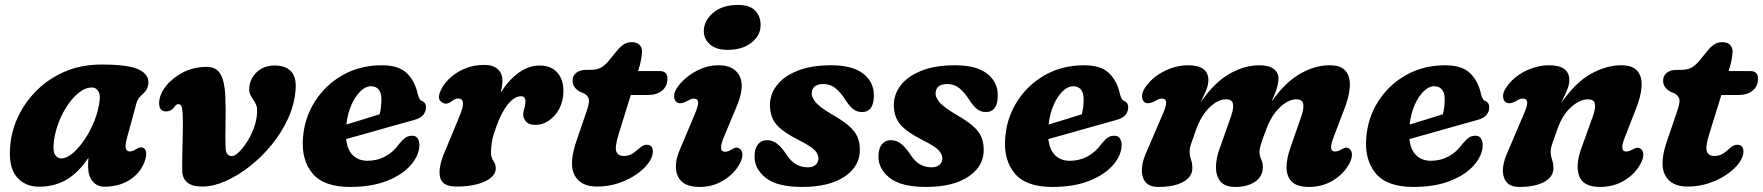

<svg xmlns="http://www.w3.org/2000/svg" viewBox="-20 -744 7144 778"><path d="M493.5 -181Q479.5 -130.5 506.5 -130.5Q515.5 -130.5 521.5 -133.8Q527.5 -137 536 -142Q550.5 -151 562 -144Q570.5 -139.5 572.2 -125.8Q574 -112 565.5 -88Q548.5 -42.5 505.5 -15Q462.5 12.5 403 12.5Q373.5 12.5 355.2 -9.2Q337 -31 337 -70Q337 -88.5 338.5 -105Q298.5 -45 250 -16.2Q201.5 12.5 138.5 12.5Q79 12.5 45.8 -29.5Q12.5 -71.5 22 -160Q28 -219.5 56 -276.8Q84 -334 131.8 -380.5Q179.5 -427 245 -454.8Q310.5 -482.5 391.5 -482.5Q502 -482.5 543.5 -461.8Q585 -441 581 -404.5Q578.5 -384.5 568.8 -373.8Q559 -363 548.2 -353Q537.5 -343 533 -326ZM199 -174Q193 -134 202.5 -118Q212 -102 228 -102Q249.5 -102 274.5 -123Q299.5 -144 322.8 -178.5Q346 -213 362.8 -255Q379.5 -297 384 -339.5Q386.5 -363 377.2 -376.2Q368 -389.5 352 -389.5Q327.5 -389.5 302.8 -371Q278 -352.5 256.2 -321.2Q234.5 -290 219.2 -251.8Q204 -213.5 199 -174Z M718.5 -53.5Q718 -87 719 -128.8Q720 -170.5 720.8 -212.5Q721.5 -254.5 720 -288Q718.5 -308.5 714.5 -315.2Q710.5 -322 702.5 -322Q693.5 -322 685.5 -309.5Q673.5 -292.5 653 -292.5Q622.5 -292.5 625 -332Q627.5 -364 653.5 -396.5Q679.5 -429 722.2 -451Q765 -473 817.5 -473Q856.5 -473 873.2 -444Q890 -415 893 -357.5Q895 -300.5 893.8 -242Q892.5 -183.5 894 -147Q894.5 -111.5 920 -111.5Q931.5 -111.5 948 -127.5Q964.5 -143.5 981 -169.2Q997.5 -195 1008.8 -225.5Q1020 -256 1021.5 -285.5Q1022.5 -304.5 1019.8 -314Q1017 -323.5 1008 -337.5Q1000 -349 994.2 -360.5Q988.5 -372 990 -386.5Q992 -425 1020.5 -451.8Q1049 -478.5 1094 -478.5Q1136 -478.5 1158.5 -455.8Q1181 -433 1178 -385Q1174.5 -324.5 1148.5 -266.5Q1122.5 -208.5 1081.5 -158.2Q1040.5 -108 991.8 -69.8Q943 -31.5 893.2 -9.8Q843.5 12 800 12Q719 12 718.5 -53.5Z M1679.5 -157.5Q1679.5 -116.5 1646.2 -77Q1613 -37.5 1550.2 -12Q1487.5 13.5 1398.5 13.5Q1292 13.5 1246.5 -41Q1201 -95.5 1207.5 -182.5Q1213 -265 1255.5 -332.2Q1298 -399.5 1368.2 -439.5Q1438.5 -479.5 1527.5 -479.5Q1595.5 -479.5 1628.5 -447.5Q1661.5 -415.5 1672.5 -363.5Q1675 -354 1678.8 -346Q1682.5 -338 1687.5 -336Q1695.5 -333.5 1700.8 -327Q1706 -320.5 1706 -309Q1706 -292.5 1695 -278.5Q1684 -264.5 1655 -257Q1620.5 -247.5 1572.5 -234Q1524.5 -220.5 1474.2 -206.2Q1424 -192 1382.5 -180.5Q1387.5 -136.5 1410.2 -114.5Q1433 -92.5 1469.5 -92.5Q1509 -92.5 1542.2 -110.8Q1575.5 -129 1597.5 -161Q1613 -179.5 1624 -186.8Q1635 -194 1650.5 -194Q1665.5 -194 1672.5 -182.8Q1679.5 -171.5 1679.5 -157.5ZM1482.5 -394.5Q1461.5 -394.5 1440.5 -374.2Q1419.5 -354 1404 -319Q1388.5 -284 1383.5 -239.5Q1417 -249.5 1453.5 -260.8Q1490 -272 1518 -281Q1525.5 -306.5 1525.5 -344Q1525.5 -367.5 1514.5 -381Q1503.5 -394.5 1482.5 -394.5Z M1785.5 -324Q1774.5 -324.5 1764.5 -334.8Q1754.5 -345 1761.5 -366.5Q1771 -395.5 1796.8 -421.8Q1822.5 -448 1860 -464.5Q1897.5 -481 1943.5 -481Q1978.5 -481 1997.2 -463.5Q2016 -446 2016 -417Q2016 -406.5 2014 -394.5Q2012 -382.5 2009 -369Q2042.5 -421.5 2082.8 -450Q2123 -478.5 2167 -478.5Q2212 -478.5 2237.5 -450.8Q2263 -423 2263 -375Q2263 -335 2246.5 -304Q2230 -273 2204.2 -255.5Q2178.5 -238 2151 -238Q2122 -238 2111 -252Q2100 -266 2100 -278Q2100 -291 2104.5 -304.2Q2109 -317.5 2109 -333Q2109 -354 2091.5 -354Q2065 -354 2038.8 -322.2Q2012.5 -290.5 1992 -233.5Q1978.5 -197 1974 -173Q1969.5 -149 1969.5 -127Q1969.5 -106 1979.2 -92Q1989 -78 1989 -63Q1989 -29.5 1944.8 -8.8Q1900.5 12 1829 12Q1770.5 12 1762.8 -28Q1755 -68 1783.5 -132L1843 -275.5Q1872 -345 1836.5 -345Q1825 -345 1813.5 -336Q1807.5 -331 1800 -327.2Q1792.5 -323.5 1785.5 -324Z M2349 -364 2327 -374Q2300 -391 2300 -417Q2300 -437 2315 -449Q2330 -461 2355.5 -461H2372.5Q2395 -461 2410.8 -467.8Q2426.5 -474.5 2444.5 -495L2485.5 -545Q2494.5 -555.5 2507.5 -564.2Q2520.5 -573 2540.5 -573Q2560.5 -573 2571 -562.5Q2581.5 -552 2581.5 -536Q2581.5 -508 2567.5 -462L2565.5 -456H2654Q2684.5 -456 2684.5 -424.5Q2684.5 -394.5 2662.8 -376.8Q2641 -359 2604.5 -359H2536L2486.5 -199.5Q2470.5 -147.5 2477.5 -129.8Q2484.5 -112 2507.5 -112Q2525 -112 2538 -118.8Q2551 -125.5 2567.5 -141Q2579.5 -151 2586 -154.2Q2592.5 -157.5 2601 -157.5Q2625.5 -157.5 2625.5 -129Q2625.5 -108.5 2608 -84Q2590.5 -59.5 2559.2 -37.8Q2528 -16 2486.8 -2Q2445.5 12 2398.5 12Q2332 12 2307.5 -35.5Q2283 -83 2319.5 -183.5L2354.5 -286Q2367 -320 2366.5 -336.8Q2366 -353.5 2349 -364Z M2929 -542Q2881 -542 2856 -564.8Q2831 -587.5 2832 -620.5Q2833 -661 2870.2 -692.5Q2907.5 -724 2971 -724Q3019 -724 3041 -700Q3063 -676 3062 -640Q3061 -599.5 3024.5 -570.8Q2988 -542 2929 -542ZM2913 -188Q2888 -129 2918.5 -129Q2929.5 -129 2947 -139.5Q2955.5 -145 2963.2 -145.8Q2971 -146.5 2979 -140Q2988 -133 2988.2 -117.2Q2988.5 -101.5 2977 -80Q2954.5 -39 2911.2 -12.8Q2868 13.5 2814.5 13.5Q2745.5 13.5 2726.2 -30.8Q2707 -75 2737 -143L2794 -278Q2810.5 -317 2808.8 -330.8Q2807 -344.5 2791.5 -344.5Q2784.5 -344.5 2777.2 -341.2Q2770 -338 2760.5 -332.5Q2737 -320.5 2722.5 -329.5Q2712 -337 2711.5 -353.5Q2711 -370 2724 -389Q2748.5 -425.5 2794.8 -452.5Q2841 -479.5 2892 -479.5Q2955 -479.5 2977 -435.5Q2999 -391.5 2964.5 -311.5Z M3253.5 -66Q3274 -66 3285.2 -76.5Q3296.5 -87 3296.5 -102.5Q3295.5 -121 3280.2 -136.5Q3265 -152 3214.5 -177.5Q3154 -208 3127.8 -237.5Q3101.5 -267 3100 -313.5Q3098.5 -359.5 3126.8 -397Q3155 -434.5 3210.8 -457Q3266.5 -479.5 3348 -479.5Q3434 -479.5 3477.5 -445.8Q3521 -412 3521 -357.5Q3521 -290 3472.5 -290Q3454 -290 3438.8 -300.8Q3423.5 -311.5 3405.5 -339.5Q3386.5 -369.5 3365.5 -386.5Q3344.5 -403.5 3317 -403.5Q3269 -403.5 3269 -363.5Q3270 -347 3286.2 -328.2Q3302.5 -309.5 3348.5 -282Q3393.5 -256.5 3418.2 -235.2Q3443 -214 3453.2 -191.8Q3463.5 -169.5 3464 -141Q3466.5 -72.5 3404 -29.5Q3341.5 13.5 3230 13.5Q3129.5 13.5 3083 -23.2Q3036.5 -60 3037.5 -111.5Q3038 -142.5 3051.5 -159.2Q3065 -176 3087 -176Q3111 -176 3128.5 -162Q3146 -148 3163 -123.5Q3184 -90 3206 -78Q3228 -66 3253.5 -66Z M3755.5 -66Q3776 -66 3787.2 -76.5Q3798.5 -87 3798.5 -102.5Q3797.5 -121 3782.2 -136.5Q3767 -152 3716.5 -177.5Q3656 -208 3629.8 -237.5Q3603.5 -267 3602 -313.5Q3600.5 -359.5 3628.8 -397Q3657 -434.5 3712.8 -457Q3768.5 -479.5 3850 -479.5Q3936 -479.5 3979.5 -445.8Q4023 -412 4023 -357.5Q4023 -290 3974.5 -290Q3956 -290 3940.8 -300.8Q3925.5 -311.5 3907.5 -339.5Q3888.5 -369.5 3867.5 -386.5Q3846.5 -403.5 3819 -403.5Q3771 -403.5 3771 -363.5Q3772 -347 3788.2 -328.2Q3804.5 -309.5 3850.5 -282Q3895.5 -256.5 3920.2 -235.2Q3945 -214 3955.2 -191.8Q3965.5 -169.5 3966 -141Q3968.5 -72.5 3906 -29.5Q3843.5 13.5 3732 13.5Q3631.5 13.5 3585 -23.2Q3538.5 -60 3539.5 -111.5Q3540 -142.5 3553.5 -159.2Q3567 -176 3589 -176Q3613 -176 3630.5 -162Q3648 -148 3665 -123.5Q3686 -90 3708 -78Q3730 -66 3755.5 -66Z M4525 -157.5Q4525 -116.5 4491.8 -77Q4458.5 -37.5 4395.8 -12Q4333 13.5 4244 13.5Q4137.5 13.5 4092 -41Q4046.5 -95.5 4053 -182.5Q4058.5 -265 4101 -332.2Q4143.5 -399.5 4213.8 -439.5Q4284 -479.5 4373 -479.5Q4441 -479.5 4474 -447.5Q4507 -415.5 4518 -363.5Q4520.5 -354 4524.2 -346Q4528 -338 4533 -336Q4541 -333.5 4546.2 -327Q4551.5 -320.5 4551.5 -309Q4551.5 -292.5 4540.5 -278.5Q4529.5 -264.5 4500.5 -257Q4466 -247.5 4418 -234Q4370 -220.5 4319.8 -206.2Q4269.5 -192 4228 -180.5Q4233 -136.5 4255.8 -114.5Q4278.5 -92.5 4315 -92.5Q4354.5 -92.5 4387.8 -110.8Q4421 -129 4443 -161Q4458.5 -179.5 4469.5 -186.8Q4480.5 -194 4496 -194Q4511 -194 4518 -182.8Q4525 -171.5 4525 -157.5ZM4328 -394.5Q4307 -394.5 4286 -374.2Q4265 -354 4249.5 -319Q4234 -284 4229 -239.5Q4262.5 -249.5 4299 -260.8Q4335.5 -272 4363.5 -281Q4371 -306.5 4371 -344Q4371 -367.5 4360 -381Q4349 -394.5 4328 -394.5Z M4919.5 -134.5 4968 -272Q4979.5 -305.5 4976 -323.5Q4972.5 -341.5 4948 -341.5Q4915 -341.5 4881.8 -309.5Q4848.5 -277.5 4828 -222.5Q4814 -183.5 4807.2 -163.8Q4800.5 -144 4800.5 -129Q4800.5 -113 4806 -97.5Q4811.5 -82 4811.5 -62.5Q4811.5 -27.5 4774.5 -7Q4737.5 13.5 4672.5 13.5Q4622.5 13.5 4610.5 -27.5Q4598.5 -68.5 4626.5 -130L4690 -278Q4707 -316 4705.2 -330.2Q4703.5 -344.5 4687.5 -344.5Q4681 -344.5 4673.8 -341.5Q4666.5 -338.5 4656.5 -332.5Q4632.5 -320.5 4618.5 -329.5Q4608 -337 4607.5 -353.5Q4607 -370 4620 -389Q4647 -429.5 4695.5 -454.5Q4744 -479.5 4794 -479.5Q4876.5 -479.5 4876.5 -419Q4876.5 -399 4866.5 -376Q4856.5 -353 4844 -328Q4900.5 -410 4961.8 -444.8Q5023 -479.5 5082.5 -479.5Q5122 -479.5 5141.2 -464.8Q5160.5 -450 5160.5 -426.5Q5160 -404 5151.8 -380.2Q5143.5 -356.5 5132.5 -332Q5187 -410 5247.5 -444.8Q5308 -479.5 5367.5 -479.5Q5415 -479.5 5433.8 -455.2Q5452.5 -431 5449.5 -391Q5446.5 -351 5428 -304L5384.5 -190Q5361 -130 5389 -130Q5401 -130 5417.5 -139.5Q5426.5 -145 5434 -145.8Q5441.5 -146.5 5449 -140Q5458 -133 5458.2 -117.2Q5458.5 -101.5 5447 -80Q5424.5 -39 5381.5 -12.8Q5338.5 13.5 5284.5 13.5Q5236.5 13.5 5215 -7.5Q5193.5 -28.5 5193.2 -64.8Q5193 -101 5209 -146.5L5253 -272Q5264 -304.5 5260.8 -323Q5257.5 -341.5 5232.5 -341.5Q5199.5 -341.5 5164.5 -307.5Q5129.5 -273.5 5108.5 -213Q5093.5 -174.5 5088.5 -156.8Q5083.5 -139 5083.5 -130.5Q5083.5 -113 5090.8 -97.5Q5098 -82 5097 -64Q5096 -28 5065 -7.2Q5034 13.5 4986 13.5Q4943 13.5 4925 -9.2Q4907 -32 4907.2 -66.2Q4907.5 -100.5 4919.5 -134.5Z M5988 -157.5Q5988 -116.5 5954.8 -77Q5921.5 -37.5 5858.8 -12Q5796 13.5 5707 13.5Q5600.5 13.5 5555 -41Q5509.5 -95.5 5516 -182.5Q5521.5 -265 5564 -332.2Q5606.5 -399.5 5676.8 -439.5Q5747 -479.5 5836 -479.5Q5904 -479.5 5937 -447.5Q5970 -415.5 5981 -363.5Q5983.5 -354 5987.2 -346Q5991 -338 5996 -336Q6004 -333.5 6009.2 -327Q6014.5 -320.5 6014.5 -309Q6014.5 -292.5 6003.5 -278.5Q5992.5 -264.5 5963.5 -257Q5929 -247.5 5881 -234Q5833 -220.5 5782.8 -206.2Q5732.5 -192 5691 -180.5Q5696 -136.5 5718.8 -114.5Q5741.5 -92.5 5778 -92.5Q5817.5 -92.5 5850.8 -110.8Q5884 -129 5906 -161Q5921.5 -179.5 5932.5 -186.8Q5943.5 -194 5959 -194Q5974 -194 5981 -182.8Q5988 -171.5 5988 -157.5ZM5791 -394.5Q5770 -394.5 5749 -374.2Q5728 -354 5712.5 -319Q5697 -284 5692 -239.5Q5725.5 -249.5 5762 -260.8Q5798.5 -272 5826.5 -281Q5834 -306.5 5834 -344Q5834 -367.5 5823 -381Q5812 -394.5 5791 -394.5Z M6081.5 -329.5Q6071 -337 6070.5 -353.5Q6070 -370 6083 -389Q6110 -430 6158.5 -454.8Q6207 -479.5 6257 -479.5Q6339 -479.5 6339 -419Q6339 -400.5 6329.2 -377.5Q6319.5 -354.5 6306.5 -327Q6365 -411 6427.2 -445.2Q6489.5 -479.5 6549 -479.5Q6595.5 -479.5 6615 -456.2Q6634.5 -433 6631.8 -393Q6629 -353 6609 -303L6563.5 -186.5Q6541 -130 6569.5 -130Q6581 -130 6597.5 -139.5Q6616.5 -151 6629.5 -140Q6638.5 -133 6638.8 -117.2Q6639 -101.5 6627.5 -80Q6605 -38.5 6561.8 -12.5Q6518.5 13.5 6465 13.5Q6395 13.5 6379 -30.5Q6363 -74.5 6387.5 -142.5L6433.5 -270Q6446 -304 6442.8 -322.8Q6439.5 -341.5 6414 -341.5Q6381 -341.5 6345.2 -309Q6309.5 -276.5 6290 -218.5Q6276 -180 6269.8 -161.5Q6263.5 -143 6263.5 -129Q6263.5 -113.5 6269 -97.5Q6274.5 -81.5 6274.5 -62Q6274.5 -27.5 6237.5 -7Q6200.5 13.5 6135.5 13.5Q6086.5 13.5 6073.8 -26.2Q6061 -66 6089 -127.5L6153 -278Q6170 -316 6168.2 -330.2Q6166.5 -344.5 6150.5 -344.5Q6143.5 -344.5 6136.5 -341.5Q6129.5 -338.5 6119.5 -332.5Q6096 -320.5 6081.5 -329.5Z M6768 -364 6746 -374Q6719 -391 6719 -417Q6719 -437 6734 -449Q6749 -461 6774.5 -461H6791.5Q6814 -461 6829.8 -467.8Q6845.5 -474.5 6863.5 -495L6904.5 -545Q6913.5 -555.5 6926.5 -564.2Q6939.5 -573 6959.5 -573Q6979.5 -573 6990 -562.5Q7000.5 -552 7000.5 -536Q7000.5 -508 6986.5 -462L6984.5 -456H7073Q7103.5 -456 7103.5 -424.5Q7103.5 -394.5 7081.8 -376.8Q7060 -359 7023.5 -359H6955L6905.5 -199.5Q6889.5 -147.5 6896.5 -129.8Q6903.5 -112 6926.5 -112Q6944 -112 6957 -118.8Q6970 -125.5 6986.5 -141Q6998.5 -151 7005 -154.2Q7011.5 -157.5 7020 -157.5Q7044.5 -157.5 7044.5 -129Q7044.5 -108.5 7027 -84Q7009.5 -59.5 6978.2 -37.8Q6947 -16 6905.8 -2Q6864.5 12 6817.5 12Q6751 12 6726.5 -35.5Q6702 -83 6738.5 -183.5L6773.5 -286Q6786 -320 6785.5 -336.8Q6785 -353.5 6768 -364Z"/></svg>

Font: Fraunces 9pt S100
Style: Bold Italic
Weight: 700
Italic angle: -16°
Version: Version 1.000; ttfautohint (v1.8.3)